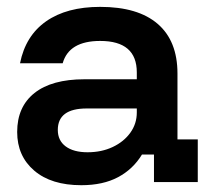

<svg xmlns="http://www.w3.org/2000/svg" viewBox="-20 -530 624 559"><path d="M216.7 9.2Q129.2 9.2 79.6 -33.3Q30 -75.8 30 -145.8Q30 -219.2 80.4 -259.2Q130.8 -299.2 225.8 -299.2H378.3V-319.2Q378.3 -410.8 271.7 -410.8Q180.8 -410.8 162.5 -345.8H38.3Q54.2 -425.8 114.2 -467.9Q174.2 -510 271.7 -510Q381.7 -510 439.2 -460.4Q496.7 -410.8 496.7 -315.8V-124.2H555.8V0H428.3V-80H393.3Q367.5 -37.5 323.8 -14.2Q280 9.2 216.7 9.2ZM235 -86.7Q275.8 -86.7 308.3 -102.1Q340.8 -117.5 359.6 -143.8Q378.3 -170 378.3 -202.5V-214.2H232.5Q148.3 -214.2 148.3 -151.7Q148.3 -120.8 171.2 -103.8Q194.2 -86.7 235 -86.7Z"/></svg>

Font: Funnel Display SemiBold
Style: Regular
Weight: 600
Designer: NORD ID, Kristian Moeller
Foundry: Dicotype
Version: Version 1.000